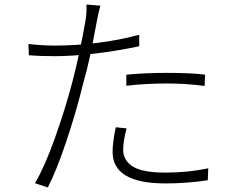

<svg xmlns="http://www.w3.org/2000/svg" viewBox="-20 -805 1040 851"><path d="M416 -745 409 -710Q392 -618 379 -556.5Q366 -495 347 -429Q318 -310 274.5 -180Q231 -50 192 26L135 7Q178 -66 223 -192Q268 -318 300 -439Q334 -569 359 -714Q365 -748 363 -785L425 -780Q421 -767 416 -745ZM597 -651V-600Q493 -578 395.5 -567Q298 -556 221 -556Q157 -556 108 -560L106 -610Q169 -603 223 -603Q315 -603 412 -615Q509 -627 597 -651ZM717 -482Q831 -482 889 -474L887 -424Q805 -435 720 -435Q627 -435 540 -425V-474Q622 -482 717 -482ZM526 -142Q526 -94 568.5 -67Q611 -40 714 -40Q814 -40 903 -59L901 -6Q808 8 713 8Q479 8 479 -132Q479 -173 493 -241L541 -236Q526 -178 526 -142Z"/></svg>

Font: Merged Yaku Han JP Light
Style: Regular
Weight: 300
Designer: Ryoko NISHIZUKA 西塚涼子 (kana, bopomofo & ideographs); Paul D. Hunt (Latin, Greek & Cyrillic); Sandoll Communications 산돌커뮤니
Foundry: Adobe
Version: Version 2.004